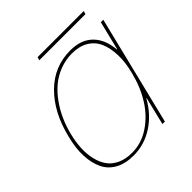

<svg xmlns="http://www.w3.org/2000/svg" viewBox="-198 -887 1045 1045"><g transform="rotate(-45 324.5 -364.5)"><path d="M550.8 -314Q568.4 -380.9 566.4 -437.3Q564.5 -493.7 546.6 -534.4Q528.8 -575.2 490.2 -598.1Q451.7 -621.1 396 -621.1Q346.7 -621.1 301.8 -603.8Q256.8 -586.4 222.4 -557.4Q188 -528.3 159.7 -488.5Q131.3 -448.7 112.1 -405Q92.8 -361.3 81.1 -314Q69.3 -265.6 67.1 -221.7Q64.9 -177.7 74 -138.2Q83 -98.6 103.3 -69.6Q123.5 -40.5 159.7 -23.7Q195.8 -6.8 245.1 -6.8Q317.4 -6.8 380.9 -49.1Q444.3 -91.3 487.1 -159.9Q529.8 -228.5 550.8 -314ZM646 -629.9 491.2 -1H472.2L511.2 -161.1H508.8Q464.4 -81.5 394 -35.9Q323.7 9.8 240.2 9.8Q178.2 9.8 134.8 -13.9Q91.3 -37.6 70.6 -80.6Q49.8 -123.5 47.1 -182.9Q44.4 -242.2 63 -314Q99.1 -462.9 187.7 -551Q276.4 -639.2 400.9 -639.2Q483.4 -639.2 530.3 -592.8Q577.1 -546.4 584 -462.9H585.9L627 -629.9ZM604 -738.8 599.1 -720.2H244.1L249 -738.8Z"/></g></svg>

Font: Sinkin Sans 100 Thin Italic
Style: Regular
Weight: 100
Italic angle: -112°
Designer: Keith Bates
Foundry: K-Type
Version: Sinkin Sans (version 1.0)  by Keith Bates   •   © 2014   www